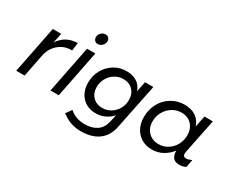

<svg xmlns="http://www.w3.org/2000/svg" viewBox="-127 -1205 2256 1866"><g transform="rotate(30 1000.5 -272.0)"><path d="M422 -532 410 -442Q330 -445 269.5 -398Q209 -351 186 -273L132 0H38L143 -529H237L215 -420Q288 -530 422 -532Z M663 -691Q663 -662 641.5 -641Q620 -620 592 -620Q571 -620 558 -634.5Q545 -649 545 -670Q545 -699 566 -719.5Q587 -740 615 -740Q637 -740 650 -726.5Q663 -713 663 -691ZM620 -529 515 0H422L527 -529Z M656 120 701 57Q773 118 871 118Q954 118 1006.5 82Q1059 46 1075 -23L1095 -111Q1060 -70 1012 -48.5Q964 -27 910 -27Q848 -27 800.5 -55Q753 -83 726.5 -133.5Q700 -184 700 -250Q700 -328 736 -393Q772 -458 834 -495.5Q896 -533 971 -533Q1041 -533 1088 -502.5Q1135 -472 1154 -414L1178 -529H1271L1167 -17Q1145 87 1070 141.5Q995 196 874 196Q812 196 759 177.5Q706 159 656 120ZM1129 -301Q1129 -368 1088.5 -409.5Q1048 -451 982 -451Q931 -451 888 -424.5Q845 -398 819.5 -353Q794 -308 794 -254Q794 -187 835 -145.5Q876 -104 942 -104Q993 -104 1036 -130.5Q1079 -157 1104 -202Q1129 -247 1129 -301Z M1337 -232Q1337 -316 1374.5 -385Q1412 -454 1478 -493.5Q1544 -533 1624 -533Q1698 -533 1748.5 -499Q1799 -465 1819 -403L1845 -529H1939L1861 -145Q1858 -133 1858 -123Q1858 -86 1893 -86Q1915 -86 1954 -103L1938 -17Q1904 0 1864 0Q1824 0 1801.5 -21Q1779 -42 1775 -81L1773 -105Q1732 -52 1677.5 -23.5Q1623 5 1560 5Q1494 5 1443.5 -25Q1393 -55 1365 -108.5Q1337 -162 1337 -232ZM1792 -287Q1792 -361 1748.5 -406Q1705 -451 1635 -451Q1579 -451 1532.5 -422Q1486 -393 1458.5 -344Q1431 -295 1431 -237Q1431 -164 1475.5 -118.5Q1520 -73 1591 -73Q1646 -73 1692 -101.5Q1738 -130 1765 -179Q1792 -228 1792 -287Z"/></g></svg>

Font: TypoPRO Montserrat Alternates
Style: Italic
Weight: 400
Italic angle: -11.3°
Designer: Julieta Ulanovsky
Foundry: Julieta Ulanovsky
Version: Version 6.001